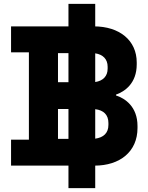

<svg xmlns="http://www.w3.org/2000/svg" viewBox="-20 -845 762 990"><path d="M37 -125V9H333V125H471V9H468C597 9 689 -62 689 -185V-195C689 -296 624 -338 578 -353V-357C623 -373 685 -415 685 -513V-523C685 -637 596 -709 464 -709H471V-825H333V-709H37V-575H129V-125ZM333 -421H279V-571H333ZM535 -501V-491C535 -452 511 -428 471 -422V-570C511 -564 535 -540 535 -501ZM333 -129H279V-283H333ZM539 -211V-201C539 -159 514 -136 471 -130V-282C514 -277 539 -253 539 -211Z"/></svg>

Font: Kalas SG
Style: Bold
Weight: 700
Designer: Kalas
Foundry: Kalas
Version: Version 2.000;FEAKit 1.0